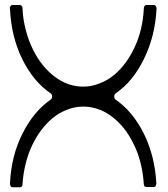

<svg xmlns="http://www.w3.org/2000/svg" viewBox="-20 -746 682 779"><path d="M71.3 -711.9Q73.2 -666 85 -623Q95.7 -581.1 114.3 -543.9Q147.5 -476.6 201.2 -435.5Q254.9 -394.5 317.4 -394.5Q351.6 -394.5 382.8 -407.2Q415 -418.9 442.4 -441.4Q493.2 -483.4 526.4 -554.7Q559.6 -626 563.5 -711.9Q563.5 -717.8 566.4 -721.7Q569.3 -725.6 573.2 -725.6Q584 -725.6 605.5 -725.6Q609.4 -725.6 612.3 -720.7Q615.2 -716.8 615.2 -711.9Q615.2 -710.9 615.2 -710.9Q609.4 -597.7 563.5 -505.9Q518.6 -414.1 449.2 -367.2Q443.4 -362.3 443.4 -354.5Q443.4 -345.7 449.2 -341.8Q518.6 -293.9 563.5 -204.1Q608.4 -113.3 614.3 -2Q614.3 3.9 611.3 8.8Q608.4 12.7 604.5 12.7Q593.8 12.7 573.2 12.7Q569.3 12.7 566.4 9.8Q563.5 5.9 563.5 1Q560.5 -44.9 549.8 -86.9Q539.1 -128.9 520.5 -165Q487.3 -232.4 434.6 -272.5Q380.9 -313.5 317.4 -313.5Q283.2 -313.5 252 -300.8Q220.7 -289.1 193.4 -266.6Q142.6 -224.6 109.4 -154.3Q77.1 -84 71.3 1Q71.3 6.8 69.3 9.8Q66.4 13.7 61.5 13.7Q51.8 13.7 30.3 13.7Q25.4 13.7 23.4 9.8Q20.5 4.9 20.5 -1Q25.4 -113.3 71.3 -204.1Q116.2 -293.9 185.5 -341.8Q191.4 -345.7 191.4 -354.5Q191.4 -363.3 185.5 -367.2Q116.2 -414.1 70.3 -505.9Q25.4 -597.7 20.5 -710.9Q20.5 -710.9 19.5 -711.9Q19.5 -716.8 22.5 -720.7Q25.4 -725.6 30.3 -725.6Q40 -725.6 61.5 -725.6Q65.4 -725.6 68.4 -721.7Q71.3 -717.8 71.3 -711.9Z"/></svg>

Font: Citrica
Style: Regular
Weight: 400
Designer: Mario Otalvaro
Version: Version 1.0